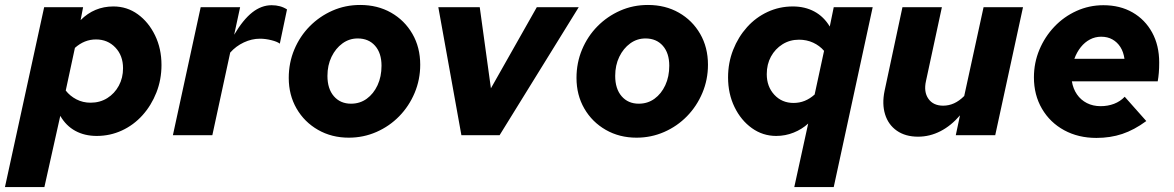

<svg xmlns="http://www.w3.org/2000/svg" viewBox="-60 -545 4733 774"><path d="M-40 209 118 -516H275L265 -464Q320 -519 397 -519Q452 -519 495.5 -487.5Q539 -456 565 -402.5Q591 -349 591 -283Q591 -224 570.5 -172Q550 -120 514.5 -80.5Q479 -41 431.5 -19Q384 3 330 3Q281 3 243.5 -17.5Q206 -38 183 -78L119 209ZM327 -386Q280 -386 242 -352L205 -180Q222 -158 248 -144.5Q274 -131 305 -131Q343 -131 372.5 -149.5Q402 -168 419 -199.5Q436 -231 436 -270Q436 -321 405 -353.5Q374 -386 327 -386Z M637 0 749 -516H908L884 -405Q920 -466 957 -495Q994 -524 1035 -524Q1071 -524 1097 -507L1068 -369Q1058 -377 1034 -383Q1010 -389 988 -389Q955 -389 923 -374Q891 -359 868 -333L796 0Z M1346 10Q1277 10 1222 -21.5Q1167 -53 1135.5 -107.5Q1104 -162 1104 -231Q1104 -292 1126.5 -345.5Q1149 -399 1188.5 -439Q1228 -479 1280 -502Q1332 -525 1392 -525Q1462 -525 1516.5 -494Q1571 -463 1602.5 -408.5Q1634 -354 1634 -284Q1634 -224 1611.5 -170.5Q1589 -117 1549.5 -76.5Q1510 -36 1457.5 -13Q1405 10 1346 10ZM1355 -127Q1391 -127 1418.5 -147Q1446 -167 1462 -201.5Q1478 -236 1478 -280Q1478 -331 1452 -360.5Q1426 -390 1382 -390Q1348 -390 1320.5 -370Q1293 -350 1276.5 -316Q1260 -282 1260 -239Q1260 -187 1286 -157Q1312 -127 1355 -127Z M1800 0 1707 -516H1874L1919 -189L2104 -516H2273L1954 0Z M2506 10Q2437 10 2382 -21.5Q2327 -53 2295.5 -107.5Q2264 -162 2264 -231Q2264 -292 2286.5 -345.5Q2309 -399 2348.5 -439Q2388 -479 2440 -502Q2492 -525 2552 -525Q2622 -525 2676.5 -494Q2731 -463 2762.5 -408.5Q2794 -354 2794 -284Q2794 -224 2771.5 -170.5Q2749 -117 2709.5 -76.5Q2670 -36 2617.5 -13Q2565 10 2506 10ZM2515 -127Q2551 -127 2578.5 -147Q2606 -167 2622 -201.5Q2638 -236 2638 -280Q2638 -331 2612 -360.5Q2586 -390 2542 -390Q2508 -390 2480.5 -370Q2453 -350 2436.5 -316Q2420 -282 2420 -239Q2420 -187 2446 -157Q2472 -127 2515 -127Z M3142 209 3198 -47Q3173 -24 3139.5 -10.5Q3106 3 3069 3Q3015 3 2971 -28.5Q2927 -60 2901 -113.5Q2875 -167 2875 -233Q2875 -292 2895.5 -344Q2916 -396 2951.5 -435.5Q2987 -475 3034.5 -497Q3082 -519 3136 -519Q3185 -519 3223 -498.5Q3261 -478 3285 -438L3301 -516H3458L3301 209ZM3139 -130Q3163 -130 3184 -138.5Q3205 -147 3224 -164L3262 -340Q3244 -361 3218 -373Q3192 -385 3161 -385Q3124 -385 3094.5 -366.5Q3065 -348 3048 -317Q3031 -286 3031 -246Q3031 -196 3061.5 -163Q3092 -130 3139 -130Z M3641 6Q3590 6 3555.5 -18Q3521 -42 3508 -84Q3495 -126 3506 -179L3578 -516H3737L3673 -219Q3663 -175 3682.5 -147Q3702 -119 3742 -119Q3765 -119 3786 -128.5Q3807 -138 3827 -158L3905 -516H4064L3952 0H3793L3810 -80Q3774 -38 3731 -16Q3688 6 3641 6Z M4360 11Q4287 11 4230 -20Q4173 -51 4140.5 -106.5Q4108 -162 4108 -233Q4108 -292 4130 -344.5Q4152 -397 4190.5 -437.5Q4229 -478 4280 -501Q4331 -524 4388 -524Q4455 -524 4505.5 -495Q4556 -466 4584.5 -414Q4613 -362 4613 -293Q4613 -270 4611.5 -251.5Q4610 -233 4607 -217H4261Q4266 -187 4281.5 -164.5Q4297 -142 4321.5 -129.5Q4346 -117 4377 -117Q4406 -117 4431 -126.5Q4456 -136 4474 -155L4561 -57Q4512 -21 4464 -5Q4416 11 4360 11ZM4271 -308H4473Q4469 -336 4456.5 -355.5Q4444 -375 4424.5 -386Q4405 -397 4379 -397Q4355 -397 4334 -386Q4313 -375 4297 -355Q4281 -335 4271 -308Z"/></svg>

Font: Red Hat Text
Style: Italic
Weight: 300
Italic angle: -12°
Designer: Pentagram, MCKL
Foundry: Pentagram, MCKL
Version: Version 1.023